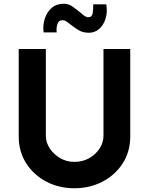

<svg xmlns="http://www.w3.org/2000/svg" viewBox="-20 -998 796 1026"><path d="M225 -272Q225 -237 246 -205Q267 -173 301.5 -153Q336 -133 377 -133Q422 -133 457 -153Q492 -173 512.5 -205Q533 -237 533 -272V-736H676V-269Q676 -188 636 -125.5Q596 -63 528 -27.5Q460 8 377 8Q295 8 227.5 -27.5Q160 -63 120 -125.5Q80 -188 80 -269V-736H225ZM456 -823Q422 -823 399 -837.5Q376 -852 357 -867Q346 -876 335.5 -883Q325 -890 313 -890Q293 -890 286.5 -868.5Q280 -847 283 -825H213Q208 -864 219.5 -899Q231 -934 256.5 -956Q282 -978 321 -978Q346 -978 366 -964Q386 -950 403 -936Q417 -924 429 -915Q441 -906 453 -906Q472 -906 475.5 -928.5Q479 -951 478 -975H548Q555 -932 544 -897.5Q533 -863 509.5 -843Q486 -823 456 -823Z"/></svg>

Font: Synthetic
Style: Bold
Weight: 700
Designer: Santiago Orozco
Foundry: Typemade
Version: Version 2.000; ttfautohint (v1.8.4.7-5d5b)